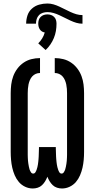

<svg xmlns="http://www.w3.org/2000/svg" viewBox="-20 -1066 540 1094"><path d="M167 8Q144 8 123 -2Q102 -12 87.5 -29Q73 -46 64 -67Q55 -88 50 -110Q45 -132 43 -155Q41 -178 41 -200V-535Q41 -560 44 -584.5Q47 -609 55.5 -632Q64 -655 79 -675Q94 -695 114.5 -709Q135 -723 159 -729Q183 -735 208 -735V-650Q195 -650 183.5 -645Q172 -640 163.5 -630.5Q155 -621 150 -609Q145 -597 142.5 -585Q140 -573 139 -560Q138 -547 138 -535V-200Q138 -192 138 -183.5Q138 -175 138.5 -166.5Q139 -158 139.5 -150Q140 -142 141.5 -133.5Q143 -125 144.5 -116.5Q146 -108 148.5 -100.5Q151 -93 156 -85Q161 -77 169 -77Q177 -77 181.5 -84Q186 -91 188.5 -98.5Q191 -106 193 -113.5Q195 -121 196 -128.5Q197 -136 198 -143.5Q199 -151 199.5 -159Q200 -167 200.5 -174.5Q201 -182 201 -189.5Q201 -197 201.5 -205Q202 -213 202 -221V-228H298V-221Q298 -213 298.5 -205Q299 -197 299 -189.5Q299 -182 299.5 -174.5Q300 -167 300.5 -159Q301 -151 302 -143.5Q303 -136 304 -128.5Q305 -121 307 -113.5Q309 -106 311.5 -98.5Q314 -91 318.5 -84Q323 -77 331 -77Q339 -77 344 -85Q349 -93 351.5 -100.5Q354 -108 355.5 -116.5Q357 -125 358.5 -133.5Q360 -142 360.5 -150Q361 -158 361.5 -166.5Q362 -175 362 -183.5Q362 -192 362 -200V-535Q362 -547 361 -560Q360 -573 357.5 -585Q355 -597 350 -609Q345 -621 336.5 -630.5Q328 -640 316.5 -645Q305 -650 292 -650V-735Q317 -735 341 -729Q365 -723 385.5 -709Q406 -695 421 -675Q436 -655 444.5 -632Q453 -609 456 -584.5Q459 -560 459 -535V-200Q459 -178 457 -155Q455 -132 450 -110Q445 -88 436 -67Q427 -46 412.5 -29Q398 -12 377 -2Q356 8 333 8Q319 8 305 3.5Q291 -1 280.5 -11Q270 -21 262.5 -33.5Q255 -46 250 -59Q245 -46 237.5 -33.5Q230 -21 219.5 -11Q209 -1 195 3.5Q181 8 167 8ZM185 -931H129Q129 -955 136.5 -978Q144 -1001 162 -1017Q180 -1033 203 -1039.5Q226 -1046 250 -1046Q268 -1046 285 -1041Q302 -1036 318 -1028.5Q334 -1021 350 -1013Q366 -1005 382 -997.5Q398 -990 415 -985Q432 -980 450 -980V-931Q432 -931 415 -936Q398 -941 382 -948.5Q366 -956 350 -964Q334 -972 318 -979.5Q302 -987 285 -992Q268 -997 250 -997Q237 -997 224 -993Q211 -989 202 -979.5Q193 -970 189 -957.5Q185 -945 185 -931ZM240 -781 198 -819Q211 -832 220.5 -847.5Q230 -863 235 -881Q227 -882 219.5 -886.5Q212 -891 207 -898.5Q202 -906 200 -914.5Q198 -923 198 -931Q198 -942 201 -952Q204 -962 211.5 -969.5Q219 -977 229 -980.5Q239 -984 250 -984Q261 -984 271 -980.5Q281 -977 288.5 -969.5Q296 -962 299 -952Q302 -942 302 -931Q302 -910 298.5 -889.5Q295 -869 287 -849.5Q279 -830 267 -812.5Q255 -795 240 -781Z"/></svg>

Font: Iosevka Curly Slab Semibold
Style: Regular
Weight: 600
Monospace: yes
Designer: Belleve Invis
Foundry: Belleve Invis
Version: Version 22.1.2; ttfautohint (v1.8.4)